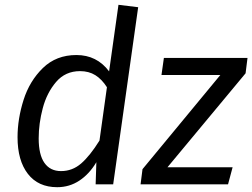

<svg xmlns="http://www.w3.org/2000/svg" viewBox="-20 -767 1050 799"><path d="M555 -737 451 0H378L381 -92Q352 -43 310.5 -15.5Q269 12 218 12Q139 12 96 -43.5Q53 -99 53 -196Q53 -272 78 -351Q103 -430 158.5 -484Q214 -538 298 -538Q383 -538 434 -470L473 -747ZM141 -191Q141 -123 165 -89Q189 -55 234 -55Q281 -55 317.5 -86.5Q354 -118 394 -182L425 -404Q404 -437 377 -454Q350 -471 313 -471Q252 -471 213.5 -426Q175 -381 158 -317Q141 -253 141 -191ZM1002 -462 677 -71H948L929 0H565L573 -63L897 -455H652L662 -526H1010Z"/></svg>

Font: FiraGO Book
Style: Italic
Weight: 350
Italic angle: -8°
Designer: bBox Type GmbH
Foundry: bBox Type GmbH
Version: Version 1.001